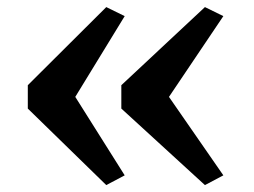

<svg xmlns="http://www.w3.org/2000/svg" viewBox="-20 -566 718 542"><path d="M280 -546 332 -520.5 192.5 -292.5 332 -71 280 -43.5 58.5 -259.5V-325.5ZM558.5 -546 610.5 -520.5 457 -292.5 610.5 -71 558.5 -43.5 322.5 -259.5V-325.5Z"/></svg>

Font: Merriweather Text Regular
Style: Bold
Weight: 700
Designer: Eben Sorkin
Foundry: Eben Sorkin
Version: Version 2.100; ttfautohint (v1.7.19-72a1) -l 8 -r 50 -G 200 